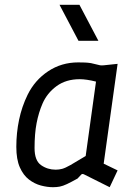

<svg xmlns="http://www.w3.org/2000/svg" viewBox="-20 -770 582 800"><path d="M201 10Q177 10 150.5 3Q124 -4 100.5 -22Q77 -40 62.5 -73Q48 -106 48 -158Q48 -216 59.5 -271Q71 -326 95 -375Q125 -436 180.5 -473Q236 -510 306 -510Q321 -510 333.5 -509.5Q346 -509 359 -507L397 -498Q404 -497 413 -498L470 -504L412 -88L470 -60L437 10L331 -43Q322 -48 317 -41L303 -26Q276 -11 259 -3Q242 5 229 7.5Q216 10 201 10ZM212 -63Q226 -63 239 -66.5Q252 -70 274 -82.5Q296 -95 337 -120L380 -430Q340 -440 312 -440Q255 -440 215.5 -411Q176 -382 157 -338Q141 -301 132.5 -257Q124 -213 124 -153Q124 -101 151 -82Q178 -63 212 -63ZM307 -600 228 -750H311L390 -600Z"/></svg>

Font: Finlandica
Style: Italic
Weight: 400
Italic angle: -8°
Designer: Niklas Ekholm, Juho Hiilivirta, Jaakko Suomalainen
Foundry: Helsinki Type Studio
Version: Version 1.064